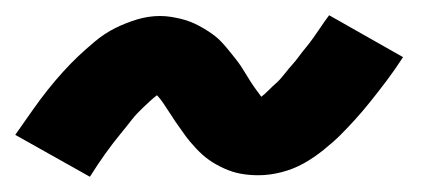

<svg xmlns="http://www.w3.org/2000/svg" viewBox="-32 -422 552 252"><path d="M86 -190 -12 -245Q0 -262 10.5 -277Q21 -292 31 -304.5Q41 -317 51 -328Q61 -339 70.5 -348Q80 -357 92.5 -367.5Q105 -378 119 -385Q133 -392 148 -396.5Q163 -401 178 -401Q185 -401 191.5 -400Q198 -399 204.5 -397.5Q211 -396 217.5 -393.5Q224 -391 229.5 -388Q235 -385 240.5 -381.5Q246 -378 250.5 -374.5Q255 -371 260 -365.5Q265 -360 269 -355Q273 -350 277 -345Q281 -340 284 -335.5Q287 -331 290 -326Q293 -321 296.5 -315.5Q300 -310 304 -304.5Q308 -299 311 -295Q315 -298 320.5 -303.5Q326 -309 329.5 -312Q333 -315 336.5 -319Q340 -323 343.5 -327.5Q347 -332 351.5 -337Q356 -342 360 -347.5Q364 -353 369 -359Q374 -365 379 -372Q384 -379 389 -386.5Q394 -394 400 -402L497 -347Q486 -330 475 -315.5Q464 -301 454 -288.5Q444 -276 434 -265Q424 -254 415 -245Q406 -236 393 -225.5Q380 -215 366.5 -207.5Q353 -200 337.5 -196Q322 -192 307 -192Q295 -192 284 -194Q273 -196 262 -201Q251 -206 242.5 -212Q234 -218 225.5 -227Q217 -236 210.5 -245Q204 -254 198.5 -262Q193 -270 186 -281Q179 -292 174 -297Q170 -294 164.5 -289Q159 -284 155.5 -280.5Q152 -277 148.5 -273.5Q145 -270 141.5 -265.5Q138 -261 134 -256Q130 -251 125.5 -245.5Q121 -240 116 -233.5Q111 -227 106 -220Q101 -213 96 -205.5Q91 -198 86 -190Z"/></svg>

Font: iosevka_custom_sans_ss08 XBd
Style: Italic
Weight: 800
Italic angle: -10°
Designer: Belleve Invis
Foundry: Belleve Invis
Version: Version 10.3.0; ttfautohint (v1.8.3)